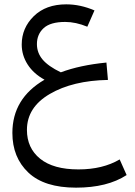

<svg xmlns="http://www.w3.org/2000/svg" viewBox="-20 -502 620 884"><path d="M531 232 563 304Q474 362 330 362Q184 362 110.5 292.5Q37 223 37 110Q37 -49 185 -135Q134 -163 107 -205.5Q80 -248 80 -297Q80 -373 135.5 -427.5Q191 -482 285 -482Q350 -482 415 -454L382 -379Q329 -401 280 -401Q212 -401 181 -372.5Q150 -344 150 -299Q150 -259 176 -228Q202 -197 260 -169Q348 -202 470 -214L477 -134Q315 -131 209.5 -69.5Q104 -8 104 96Q104 180 165 229Q226 278 341 278Q453 278 531 232Z"/></svg>

Font: FiraGO Book
Style: Regular
Weight: 350
Designer: bBox Type
Foundry: bBox Type GmbH
Version: Version 1.001;PS 001.001;hotconv 1.0.88;makeotf.lib2.5.64775